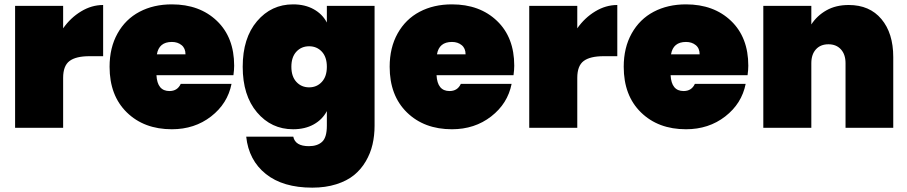

<svg xmlns="http://www.w3.org/2000/svg" viewBox="-20 -591 4197 888"><path d="M272 -231V0H49.8V-564H272V-460Q306.2 -508.8 355 -538.3Q403.8 -567.9 457 -567.9V-331.1H394Q331.1 -331.1 301.5 -308.8Q272 -286.6 272 -231Z M774.9 -397Q715.3 -397 705.6 -339.8H837.9Q837.9 -367.7 819.8 -382.3Q801.8 -397 774.9 -397ZM1050.8 -203.1Q1032.7 -111.8 956.3 -52.5Q879.9 6.8 774.9 6.8Q646.5 6.8 566.7 -71Q486.8 -148.9 486.8 -282.2Q486.8 -370.6 523.7 -436.5Q560.5 -502.4 625.5 -536.6Q690.4 -570.8 774.9 -570.8Q903.3 -570.8 983.2 -494.4Q1063 -418 1063 -287.1Q1063 -268.1 1059.6 -243.2H703.6Q707.5 -169.9 763.7 -169.9Q800.8 -169.9 815.9 -203.1Z M1335.4 -570.8Q1390.6 -570.8 1430.9 -548.3Q1471.2 -525.9 1491.7 -486.8V-564H1712.4V-9.8Q1712.4 36.1 1702.9 77.1Q1693.4 118.2 1671.6 155.3Q1649.9 192.4 1617.2 219Q1584.5 245.6 1535.2 261.2Q1485.8 276.9 1424.3 276.9Q1288.6 276.9 1209.5 213.6Q1130.4 150.4 1118.7 41H1336.4Q1345.2 85 1408.7 85Q1447.8 85 1469.7 64.9Q1491.7 44.9 1491.7 -9.8V-77.1Q1471.2 -38.1 1430.9 -15.6Q1390.6 6.8 1335.4 6.8Q1234.9 6.8 1168.7 -71.3Q1102.5 -149.4 1102.5 -282.2Q1102.5 -415 1168.7 -492.9Q1234.9 -570.8 1335.4 -570.8ZM1468.5 -212.2Q1491.7 -237.3 1491.7 -282.2Q1491.7 -327.1 1468.5 -352.1Q1445.3 -377 1409.7 -377Q1374 -377 1350.8 -352.1Q1327.6 -327.1 1327.6 -282.2Q1327.6 -237.3 1350.8 -212.2Q1374 -187 1409.7 -187Q1445.3 -187 1468.5 -212.2Z M2070.3 -397Q2010.7 -397 2001 -339.8H2133.3Q2133.3 -367.7 2115.2 -382.3Q2097.2 -397 2070.3 -397ZM2346.2 -203.1Q2328.1 -111.8 2251.7 -52.5Q2175.3 6.8 2070.3 6.8Q1941.9 6.8 1862.1 -71Q1782.2 -148.9 1782.2 -282.2Q1782.2 -370.6 1819.1 -436.5Q1856 -502.4 1920.9 -536.6Q1985.8 -570.8 2070.3 -570.8Q2198.7 -570.8 2278.6 -494.4Q2358.4 -418 2358.4 -287.1Q2358.4 -268.1 2355 -243.2H1999Q2002.9 -169.9 2059.1 -169.9Q2096.2 -169.9 2111.3 -203.1Z M2649.9 -231V0H2427.7V-564H2649.9V-460Q2684.1 -508.8 2732.9 -538.3Q2781.7 -567.9 2835 -567.9V-331.1H2772Q2709 -331.1 2679.4 -308.8Q2649.9 -286.6 2649.9 -231Z M3152.8 -397Q3093.3 -397 3083.5 -339.8H3215.8Q3215.8 -367.7 3197.8 -382.3Q3179.7 -397 3152.8 -397ZM3428.7 -203.1Q3410.6 -111.8 3334.2 -52.5Q3257.8 6.8 3152.8 6.8Q3024.4 6.8 2944.6 -71Q2864.7 -148.9 2864.7 -282.2Q2864.7 -370.6 2901.6 -436.5Q2938.5 -502.4 3003.4 -536.6Q3068.4 -570.8 3152.8 -570.8Q3281.2 -570.8 3361.1 -494.4Q3440.9 -418 3440.9 -287.1Q3440.9 -268.1 3437.5 -243.2H3081.5Q3085.4 -169.9 3141.6 -169.9Q3178.7 -169.9 3193.8 -203.1Z M3890.6 0V-298.8Q3890.6 -339.4 3869.1 -362.8Q3847.7 -386.2 3811.5 -386.2Q3774.9 -386.2 3753.7 -362.8Q3732.4 -339.4 3732.4 -298.8V0H3510.3V-564H3732.4V-478Q3758.8 -518.6 3802.2 -543.2Q3845.7 -567.9 3905.3 -567.9Q4002 -567.9 4056.6 -502.7Q4111.3 -437.5 4111.3 -327.1V0Z"/></svg>

Font: SVN-Poppins Black
Style: Regular
Weight: 900
Designer: Ninad Kale (Devanagari), Jonny Pinhorn (Latin)
Foundry: Indian Type Foundry
Version: Version 3.002 2017